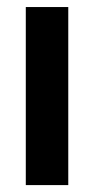

<svg xmlns="http://www.w3.org/2000/svg" viewBox="-20 -536 272 556"><path d="M54.7 0V-515.6H177.7V0Z"/></svg>

Font: Inter Display SemiBold
Style: Regular
Weight: 600
Designer: Rasmus Andersson
Foundry: rsms
Version: Version 4.001;git-9221beed3